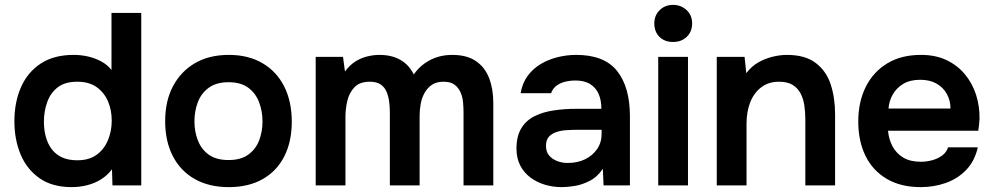

<svg xmlns="http://www.w3.org/2000/svg" viewBox="-20 -760 4073 787"><path d="M274 7Q194 7 142 -29.5Q90 -66 64.5 -127Q39 -188 39 -263Q39 -341 66 -402.5Q93 -464 147 -499.5Q201 -535 282 -535Q312 -535 340.5 -528.5Q369 -522 394.5 -508.5Q420 -495 437 -473V-707H559V0H441L439 -66Q420 -41 394.5 -25Q369 -9 338 -1Q307 7 274 7ZM297 -103Q345 -103 376 -125.5Q407 -148 422.5 -185.5Q438 -223 438 -265Q438 -309 422.5 -345Q407 -381 376 -403Q345 -425 297 -425Q246 -425 216.5 -402Q187 -379 173.5 -341.5Q160 -304 160 -261Q160 -229 167.5 -200.5Q175 -172 191 -150Q207 -128 233 -115.5Q259 -103 297 -103Z M918 7Q837 7 778.5 -26Q720 -59 688.5 -120Q657 -181 657 -263Q657 -346 689 -406.5Q721 -467 779 -501Q837 -535 918 -535Q998 -535 1056 -501Q1114 -467 1145 -405.5Q1176 -344 1176 -261Q1176 -180 1145.5 -119.5Q1115 -59 1057 -26Q999 7 918 7ZM917 -104Q967 -104 997.5 -126Q1028 -148 1042 -184Q1056 -220 1056 -262Q1056 -304 1042 -341Q1028 -378 997.5 -400.5Q967 -423 917 -423Q867 -423 836 -400.5Q805 -378 791 -341.5Q777 -305 777 -262Q777 -220 791.5 -183.5Q806 -147 836.5 -125.5Q867 -104 917 -104Z M1274 0V-527H1386L1394 -467Q1414 -494 1437.5 -508.5Q1461 -523 1486.5 -529Q1512 -535 1535 -535Q1585 -535 1620.5 -515Q1656 -495 1676 -455Q1696 -483 1721 -500.5Q1746 -518 1774 -526.5Q1802 -535 1833 -535Q1894 -535 1931 -509.5Q1968 -484 1985 -439.5Q2002 -395 2002 -338V0H1880V-299Q1880 -319 1878 -341Q1876 -363 1867.5 -382Q1859 -401 1843 -413Q1827 -425 1798 -425Q1769 -425 1750.5 -412.5Q1732 -400 1720.5 -379.5Q1709 -359 1704.5 -334.5Q1700 -310 1700 -286V0H1578V-300Q1578 -319 1575.5 -340.5Q1573 -362 1565.5 -381.5Q1558 -401 1541.5 -413Q1525 -425 1496 -425Q1454 -425 1432.5 -402Q1411 -379 1403.5 -346Q1396 -313 1396 -283V0Z M2283 7Q2246 7 2213 -3Q2180 -13 2154 -32.5Q2128 -52 2112.5 -81.5Q2097 -111 2097 -151Q2097 -202 2117 -234.5Q2137 -267 2171.5 -284Q2206 -301 2250 -307.5Q2294 -314 2342 -314H2445Q2445 -349 2434 -374.5Q2423 -400 2399.5 -415Q2376 -430 2339 -430Q2315 -430 2294.5 -424.5Q2274 -419 2259.5 -407.5Q2245 -396 2239 -378H2114Q2121 -419 2142.5 -448.5Q2164 -478 2195.5 -497Q2227 -516 2265 -525.5Q2303 -535 2342 -535Q2457 -535 2509.5 -469Q2562 -403 2562 -284V0H2454L2451 -68Q2428 -34 2396 -18Q2364 -2 2334 2.5Q2304 7 2283 7ZM2307 -92Q2347 -92 2378 -107Q2409 -122 2427.5 -149Q2446 -176 2446 -211V-228H2350Q2326 -228 2302.5 -226.5Q2279 -225 2260 -218.5Q2241 -212 2229.5 -199Q2218 -186 2218 -162Q2218 -138 2230.5 -123Q2243 -108 2263.5 -100Q2284 -92 2307 -92Z M2678 0V-527H2800V0ZM2739 -588Q2704 -588 2683 -609Q2662 -630 2662 -664Q2662 -697 2684 -718.5Q2706 -740 2739 -740Q2771 -740 2794 -719Q2817 -698 2817 -664Q2817 -630 2795 -609Q2773 -588 2739 -588Z M2918 0V-527H3032L3039 -460Q3060 -488 3088 -504Q3116 -520 3147 -527.5Q3178 -535 3205 -535Q3280 -535 3323.5 -502Q3367 -469 3385 -414Q3403 -359 3403 -291V0H3281V-271Q3281 -300 3277 -327.5Q3273 -355 3261.5 -377Q3250 -399 3229 -412Q3208 -425 3173 -425Q3130 -425 3100 -402Q3070 -379 3055 -340.5Q3040 -302 3040 -253V0Z M3754 7Q3672 7 3614.5 -27Q3557 -61 3527.5 -121.5Q3498 -182 3498 -262Q3498 -342 3528.5 -403.5Q3559 -465 3616.5 -500Q3674 -535 3755 -535Q3815 -535 3860 -513.5Q3905 -492 3935.5 -455Q3966 -418 3981 -371Q3996 -324 3995 -272Q3994 -260 3993 -248.5Q3992 -237 3990 -224H3620Q3623 -189 3638.5 -160Q3654 -131 3682.5 -114Q3711 -97 3754 -97Q3779 -97 3802 -103.5Q3825 -110 3842.5 -123Q3860 -136 3866 -156H3988Q3975 -99 3940 -63Q3905 -27 3856.5 -10Q3808 7 3754 7ZM3622 -315H3876Q3876 -348 3861 -375Q3846 -402 3818.5 -417.5Q3791 -433 3752 -433Q3710 -433 3682 -416Q3654 -399 3639 -372Q3624 -345 3622 -315Z"/></svg>

Font: Onest SemiBold
Style: Regular
Weight: 600
Designer: Dmitri Voloshin, Andrey Kudryavtsev
Foundry: Dmitri Voloshin, Andrey Kudryavtsev
Version: Version 1.000;gftools[0.9.33]